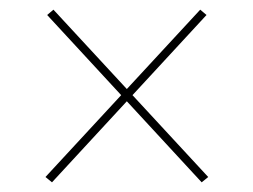

<svg xmlns="http://www.w3.org/2000/svg" viewBox="-20 -511 524 397"><path d="M410.5 -145 397 -134 77.5 -480 90.5 -491ZM74 -145 394 -491 407 -480 87.5 -134Z"/></svg>

Font: Anek Tamil Medium Thin
Style: Regular
Weight: 250
Version: Version 1.003